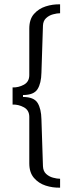

<svg xmlns="http://www.w3.org/2000/svg" viewBox="-20 -706 358 885"><path d="M257 159Q223 160 190.5 149.5Q158 139 136.5 114Q115 89 115 47V-167Q115 -198 90 -211.5Q65 -225 38 -224V-303Q65 -302 90 -315.5Q115 -329 115 -360V-574Q115 -617 136.5 -641.5Q158 -666 190.5 -676.5Q223 -687 257 -686V-645Q243 -645 224.5 -640Q206 -635 192.5 -622.5Q179 -610 178 -588L171 -371Q170 -322 153 -295Q136 -268 86 -268V-259Q136 -259 153 -232Q170 -205 171 -156L178 60Q179 83 192.5 95.5Q206 108 224.5 113Q243 118 257 118Z"/></svg>

Font: Chivo ExtraLight
Style: Regular
Weight: 250
Designer: Hector Gatti
Foundry: Omnibus-Type
Version: Version 2.002